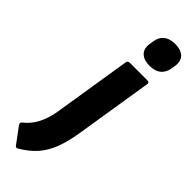

<svg xmlns="http://www.w3.org/2000/svg" viewBox="-366 -737 946 946"><g transform="rotate(45 107.5 -263.5)"><path d="M93 -484Q95 -497 109 -497H232Q246 -497 244 -484L180 -83Q169 -12 150 39Q131 90 99 126.5Q67 163 17 192Q8 197 2 190L-61 105Q-68 95 -58 86Q-35 68 -18 44.5Q-1 21 11 -11Q23 -43 29 -83ZM188 -555Q149 -555 128.5 -574Q108 -593 112 -629L115 -648Q119 -683 141 -702Q163 -721 202 -721Q241 -721 261.5 -702Q282 -683 278 -648L275 -629Q271 -594 249 -574.5Q227 -555 188 -555Z"/></g></svg>

Font: Sofia Sans Semi Condensed Black
Style: Italic
Weight: 900
Italic angle: -9°
Version: Version 4.100